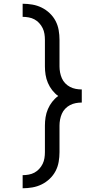

<svg xmlns="http://www.w3.org/2000/svg" viewBox="-20 -853 540 1026"><path d="M101 153V83Q117 83 133.5 80Q150 77 164 69.5Q178 62 189.5 49.5Q201 37 208 22.5Q215 8 217.5 -8Q220 -24 220 -40V-182Q220 -204 223.5 -226.5Q227 -249 236 -270Q245 -291 259 -309Q273 -327 291 -340Q273 -353 259 -371Q245 -389 236 -410Q227 -431 223.5 -453.5Q220 -476 220 -498V-640Q220 -656 217.5 -672Q215 -688 208 -702.5Q201 -717 189.5 -729.5Q178 -742 164 -749.5Q150 -757 133.5 -760Q117 -763 101 -763V-833Q127 -833 153 -828.5Q179 -824 202.5 -812.5Q226 -801 245.5 -782.5Q265 -764 277 -741Q289 -718 293.5 -692Q298 -666 298 -640V-498Q298 -482 301 -466Q304 -450 310.5 -435Q317 -420 328.5 -408Q340 -396 354.5 -388.5Q369 -381 385 -378Q401 -375 417 -375V-305Q401 -305 385 -302Q369 -299 354.5 -291.5Q340 -284 328.5 -272Q317 -260 310.5 -245Q304 -230 301 -214Q298 -198 298 -182V-40Q298 -14 293.5 12Q289 38 277 61Q265 84 245.5 102.5Q226 121 202.5 132.5Q179 144 153 148.5Q127 153 101 153Z"/></svg>

Font: Moesevka
Style: Regular
Weight: 400
Monospace: yes
Designer: Belleve Invis
Foundry: Belleve Invis
Version: Version 32.5.0; ttfautohint (v1.8.4)